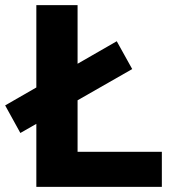

<svg xmlns="http://www.w3.org/2000/svg" viewBox="-58 -725 681 745"><path d="M83 0V-705H243V-136H570V0ZM21 -209 -38 -316 395 -565 455 -457Z"/></svg>

Font: Nunito Sans 9pt ExtraBold
Style: Regular
Weight: 800
Version: Version 3.101;gftools[0.9.27]